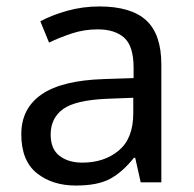

<svg xmlns="http://www.w3.org/2000/svg" viewBox="-20 -565 601 595"><path d="M288 -545Q386 -545 433 -502Q480 -459 480 -365V0H416L399 -76H395Q360 -32 321.5 -11Q283 10 215 10Q142 10 94 -28.5Q46 -67 46 -149Q46 -229 109 -272.5Q172 -316 303 -320L394 -323V-355Q394 -422 365 -448Q336 -474 283 -474Q241 -474 203 -461.5Q165 -449 132 -433L105 -499Q140 -518 188 -531.5Q236 -545 288 -545ZM314 -259Q214 -255 175.5 -227Q137 -199 137 -148Q137 -103 164.5 -82Q192 -61 235 -61Q303 -61 348 -98.5Q393 -136 393 -214V-262Z"/></svg>

Font: Noto Sans Yi
Style: Regular
Weight: 400
Designer: Monotype Design Team
Foundry: Monotype Imaging Inc.
Version: Version 2.002; ttfautohint (v1.8.4.7-5d5b)